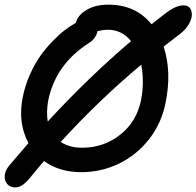

<svg xmlns="http://www.w3.org/2000/svg" viewBox="-25 -730 844 825"><path d="M41 75.2Q19 75.2 6.3 61Q-6.3 46.9 -4.6 24.9Q-2.9 2.9 14.2 -18.1Q43.9 -53.7 97.2 -115.2Q50.3 -203.1 73.2 -314.9Q83 -363.3 103.3 -408.9Q123.5 -454.6 147.5 -488.5Q171.4 -522.5 200 -552Q228.5 -581.5 253.2 -600.3Q277.8 -619.1 300.8 -631.8Q308.6 -664.1 346.2 -687Q383.8 -710 440.9 -710Q557.6 -710 626 -626Q651.4 -646 685.1 -671.9Q730 -707 764.2 -707Q790.5 -707 797.4 -682.1Q805.2 -652.8 780.3 -616.7Q767.1 -598.1 747.1 -583Q696.8 -544.9 678.2 -529.8Q713.9 -419.9 686 -286.1Q668.5 -199.7 615.7 -132.1Q563 -64.5 486.8 -27.3Q410.6 9.8 324.2 9.8Q230 9.8 164.1 -38.1Q151.9 -24.4 130.1 2.2Q108.4 28.8 102.1 36.1Q70.3 75.2 41 75.2ZM182.1 -297.9Q173.3 -246.6 180.2 -208Q358.9 -401.4 538.1 -553.2Q499 -602.1 439 -602.1Q418.5 -602.1 394 -596.2Q391.6 -582 381.8 -568.1Q372.1 -554.2 356.9 -544.9Q213.9 -454.1 182.1 -297.9ZM581.1 -299.8Q596.2 -376 582 -452.1Q399.9 -299.8 235.8 -120.1Q272.9 -95.2 328.1 -95.2Q420.4 -95.2 491.2 -150.9Q562 -206.5 581.1 -299.8Z"/></svg>

Font: Shantell Sans Normal
Style: Italic
Weight: 500
Italic angle: -11.31°
Designer: Stephen Nixon, Anya Danilova, Shantell Martin
Foundry: Arrow Type
Version: Version 1.006;[559af2be0]